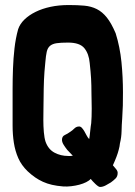

<svg xmlns="http://www.w3.org/2000/svg" viewBox="-20 -734 535 762"><path d="M465 -264Q467 -294 467.5 -315.5Q468 -337 468 -368Q468 -428 462 -488Q456 -548 439 -602Q422 -642 404 -664.5Q386 -687 364 -698Q342 -709 315 -711.5Q288 -714 253 -714Q214 -714 181 -707Q148 -700 121.5 -687Q95 -674 77 -656.5Q59 -639 52 -618Q42 -582 37.5 -542Q33 -502 31.5 -461.5Q30 -421 30 -381.5Q30 -342 30 -307Q30 -270 30 -235Q30 -200 35 -167.5Q40 -135 52.5 -106.5Q65 -78 90 -54Q105 -40 119.5 -30Q134 -20 150.5 -12.5Q167 -5 186.5 -0.5Q206 4 231 6Q246 7 263 5Q280 3 295 -1Q310 -5 322 -11Q334 -17 340 -24Q346 -16 358.5 -4Q371 8 377 8Q388 8 400 1.5Q412 -5 420 -10Q431 -18 439 -26Q447 -34 447 -48Q447 -55 441 -62.5Q435 -70 428 -78Q445 -115 451 -139Q455 -153 456 -165Q462 -189 462.5 -214Q463 -239 465 -264ZM259 -211Q248 -203 237 -198Q226 -193 226 -179Q226 -170 232.5 -159.5Q239 -149 247 -139Q257 -128 269 -116Q264 -115 260 -115Q256 -115 251 -115Q221 -115 196.5 -128Q172 -141 161 -171Q156 -186 154 -209.5Q152 -233 152 -258Q152 -283 152.5 -306Q153 -329 153 -343Q153 -364 153.5 -381.5Q154 -399 154.5 -415.5Q155 -432 156.5 -449.5Q158 -467 160 -488Q162 -513 165.5 -528.5Q169 -544 178.5 -552Q188 -560 204.5 -562.5Q221 -565 250 -565Q297 -565 315 -542.5Q333 -520 336 -484Q340 -448 341.5 -422Q343 -396 343 -361Q343 -350 343.5 -334.5Q344 -319 344 -302.5Q344 -286 343.5 -271Q343 -256 342 -245Q341 -240 340 -231.5Q339 -223 338 -213.5Q337 -204 336 -195.5Q335 -187 334 -182Q328 -188 323.5 -197Q319 -206 314.5 -213.5Q310 -221 305 -226.5Q300 -232 294 -232Q283 -232 275 -224Q267 -216 259 -211Z"/></svg>

Font: Londrina Solid
Style: Regular
Weight: 400
Designer: Marcelo Magalhaes
Foundry: Marcelo Magalhães
Version: Version 1.002